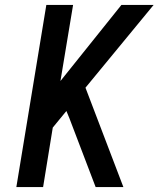

<svg xmlns="http://www.w3.org/2000/svg" viewBox="-20 -755 640 775"><path d="M46 0 167 -735H275L224 -428L470 -735H600L325 -401L478 0H366L260 -278L248 -307L193 -240L154 0Z"/></svg>

Font: Iosevka SS04 Semibold Extended
Style: Italic
Weight: 600
Width: 7
Italic angle: -9°
Monospace: yes
Designer: Belleve Invis
Foundry: Belleve Invis
Version: Version 19.0.0; ttfautohint (v1.8.4)